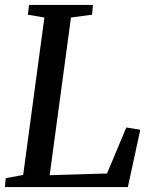

<svg xmlns="http://www.w3.org/2000/svg" viewBox="-24 -763 626 783"><path d="M-4 0 -0.5 -36.5 70.5 -49.5 157 -691.5 89.5 -703 94.5 -743H355L351.5 -703L265.5 -691.5L178.5 -48.5L412.5 -55.5L491 -243L548 -234L497.5 0Z"/></svg>

Font: Merriweather Text Regular
Style: Italic
Weight: 400
Italic angle: -7.8°
Designer: Eben Sorkin
Foundry: Eben Sorkin
Version: Version 2.100; ttfautohint (v1.7.19-72a1) -l 8 -r 50 -G 200 